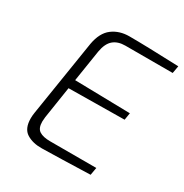

<svg xmlns="http://www.w3.org/2000/svg" viewBox="-170 -869 969 1009"><g transform="rotate(30 314.0 -364.0)"><path d="M93 -102Q93 -118 96 -137L169 -597Q182 -670 224.5 -702Q267 -734 327 -734Q426 -734 628 -726L620 -681H333Q288 -681 261 -658Q234 -635 225 -583L195 -392L531 -385L524 -342L186 -338L156 -144Q154 -124 154 -117Q154 -77 176.5 -62.5Q199 -48 242 -48H522L514 -2Q328 4 223 6Q167 7 130 -16.5Q93 -40 93 -102Z"/></g></svg>

Font: Exo Light
Style: Italic
Weight: 300
Italic angle: -9°
Designer: Natanael Gama
Foundry: Natanael Gama
Version: Version 1.500; ttfautohint (v1.6)